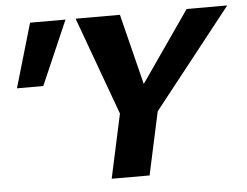

<svg xmlns="http://www.w3.org/2000/svg" viewBox="-49 -718 998 777"><g transform="rotate(-5 450.5 -329.0)"><path d="M556 -221 489 -302 736 -658H901ZM374 0 442 -314H596L528 0ZM442 -228 285 -658H465L554 -302ZM131 -398H24L100 -658H244Z"/></g></svg>

Font: Ysabeau Office ExtraBold
Style: Italic
Weight: 800
Italic angle: -12°
Designer: Christian Thalmann (Catharsis Fonts)
Version: Version 2.001;gftools[0.9.30]; featfreeze: tnum,lnum,ss02